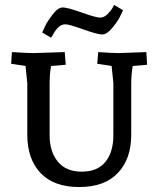

<svg xmlns="http://www.w3.org/2000/svg" viewBox="-20 -743 638 774"><path d="M437 -408 430 -477 372 -486 376 -533Q435 -529 457 -529L570 -533L573 -482L515 -477Q509 -444 509 -402V-200Q509 -102 455 -45.5Q401 11 299 11Q197 11 143.5 -45.5Q90 -102 90 -200V-408L83 -477L25 -486L28 -533Q92 -529 115 -529L241 -533L245 -482L186 -477Q180 -447 180 -402V-198Q180 -132 213 -91.5Q246 -51 309.5 -51Q373 -51 405 -90.5Q437 -130 437 -198ZM243 -645Q216 -645 194 -604L186 -591L150 -612Q155 -623 163 -640Q171 -657 192.5 -685Q214 -713 233 -713Q252 -713 309.5 -692.5Q367 -672 383 -672Q399 -672 412.5 -685Q426 -698 433 -710L440 -723L476 -702Q471 -691 463 -674.5Q455 -658 433 -631Q411 -604 392 -604Q373 -604 316 -624.5Q259 -645 243 -645Z"/></svg>

Font: Andada SC
Style: Regular
Weight: 400
Designer: Carolina Giovagnoli
Foundry: Carolina Giovagnoli
Version: Version 1.003